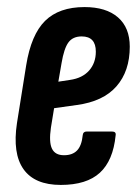

<svg xmlns="http://www.w3.org/2000/svg" viewBox="-20 -517 388 543"><path d="M152 6Q78 6 46.5 -38.5Q15 -83 28 -169L54 -332Q68 -419 107.5 -458Q147 -497 219 -497Q280 -497 313.5 -468Q347 -439 347 -385Q347 -316 309.5 -273Q272 -230 197 -220L133 -211L124 -156Q118 -115 127 -96.5Q136 -78 161 -78Q185 -78 198 -91.5Q211 -105 214 -135Q215 -145 225 -145H297Q309 -145 307 -134Q300 -63 262.5 -28.5Q225 6 152 6ZM145 -286 178 -291Q213 -296 232 -317.5Q251 -339 251 -371Q251 -414 211 -414Q186 -414 173.5 -397Q161 -380 154 -338Z"/></svg>

Font: Sofia Sans Extra Condensed
Style: Bold Italic
Weight: 700
Italic angle: -9°
Designer: Botio Nikoltchev, Ani Petrova
Foundry: lettersoup
Version: Version 4.101